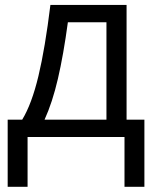

<svg xmlns="http://www.w3.org/2000/svg" viewBox="-20 -548 640 768"><path d="M405.8 -459H251.5Q233.9 -328.6 211.7 -233.2Q189.5 -137.7 158.2 -69.3H405.8ZM557.6 199.2H478V0H90.3V199.2H10.7V-69.3H68.8Q106.9 -131.8 133.8 -244.1Q160.6 -356.4 181.6 -528.3H486.3V-69.3H557.6Z"/></svg>

Font: Courier New
Style: Regular
Weight: 400
Designer: Steve Matteson
Foundry: Ascender Corporation
Version: Version 2.00.3